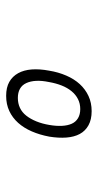

<svg xmlns="http://www.w3.org/2000/svg" viewBox="137 -918 325 640"><g transform="rotate(90 300.0 -597.5)"><path d="M299 -455Q271 -455 252.5 -465.5Q234 -476 223.5 -495Q213 -514 211 -540Q209 -566 215 -598Q220 -629 231.5 -655.5Q243 -682 260 -700.5Q277 -719 299.5 -729.5Q322 -740 350 -740Q378 -740 397 -729.5Q416 -719 426 -700.5Q436 -682 438 -656Q440 -630 435 -599Q429 -567 417.5 -540.5Q406 -514 389 -495Q372 -476 349.5 -465.5Q327 -455 299 -455ZM306 -494Q324 -494 339 -501Q354 -508 365 -522Q376 -536 384 -555.5Q392 -575 396 -599Q400 -622 399 -641Q398 -660 392 -673.5Q386 -687 373.5 -694.5Q361 -702 343 -702Q325 -702 310 -694.5Q295 -687 283.5 -673Q272 -659 264.5 -640Q257 -621 253 -598Q248 -574 249 -555Q250 -536 256.5 -522Q263 -508 275.5 -501Q288 -494 306 -494Z"/></g></svg>

Font: Maple Mono Thin
Style: Italic
Weight: 250
Italic angle: -10°
Monospace: yes
Designer: subframe7536
Version: Version 7.000